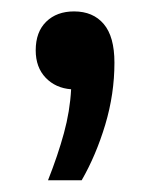

<svg xmlns="http://www.w3.org/2000/svg" viewBox="-20 -146 256 328"><path d="M62 162Q79 119 89.2 81.5Q99.5 44 101.5 6.5Q75 4.5 58 -13.2Q41 -31 41 -60Q41 -91.5 59 -109Q77 -126.5 106.5 -126.5Q139 -126.5 157.2 -105Q175.5 -83.5 175.5 -39Q175.5 14.5 159.8 67Q144 119.5 119.5 162Z"/></svg>

Font: Encode Sans Cnd Md
Style: Regular
Weight: 500
Width: 3
Designer: Multiple Designers
Foundry: Impallari Type
Version: Version 3.002; ttfautohint (v1.8.3) -l 8 -r 50 -G 200 -x 14 